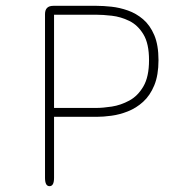

<svg xmlns="http://www.w3.org/2000/svg" viewBox="-20 -639 659 659"><path d="M165.5 -588.5V-268.5H309.5Q333 -268.5 363.8 -273.2Q394.5 -278 423.8 -293.8Q453 -309.5 472.2 -342.5Q491.5 -375.5 491.5 -432.5Q491.5 -489.5 472.2 -521.2Q453 -553 423.8 -567.2Q394.5 -581.5 363.8 -585Q333 -588.5 309.5 -588.5ZM311.5 -238H165.5V-28.5Q165.5 0 150 0Q134.5 0 134.5 -28.5V-590.5Q134.5 -619 163 -619H311.5Q334.5 -619 362.5 -616Q390.5 -613 419 -603Q447.5 -593 471.2 -572.8Q495 -552.5 509.5 -518.5Q524 -484.5 524 -432.5Q524 -381 509.5 -346Q495 -311 471.2 -289.5Q447.5 -268 419 -256.8Q390.5 -245.5 362.5 -241.8Q334.5 -238 311.5 -238Z"/></svg>

Font: Sono Monospace ExtraLight
Style: Regular
Weight: 250
Version: Version 2.112